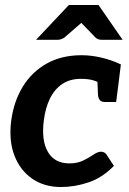

<svg xmlns="http://www.w3.org/2000/svg" viewBox="-20 -744 520 772"><path d="M225 8Q158 8 109.5 -25.5Q61 -59 38 -118.5Q15 -178 25 -258Q35 -335 71 -394.5Q107 -454 167 -488Q227 -522 308 -522Q346 -522 387 -512.5Q428 -503 466 -485L457 -412L391 -404Q373 -416 353.5 -421.5Q334 -427 305 -427Q261 -427 230 -406Q199 -385 180.5 -347Q162 -309 156 -258Q146 -178 173 -132.5Q200 -87 259 -87Q291 -87 314.5 -98.5Q338 -110 355.5 -122Q373 -134 386 -134Q400 -134 408 -123L438 -77Q391 -29 335.5 -10.5Q280 8 225 8ZM371 -434 457 -412 447 -334H401Q387 -334 381 -342Q375 -350 374 -363ZM125 -584 257 -724H376L473 -584H389Q373 -584 364 -593L307 -652L239 -593Q235 -590 227.5 -587Q220 -584 212 -584Z"/></svg>

Font: Aleo
Style: Bold Italic
Weight: 700
Italic angle: -7°
Version: Version 2.001;gftools[0.9.29]